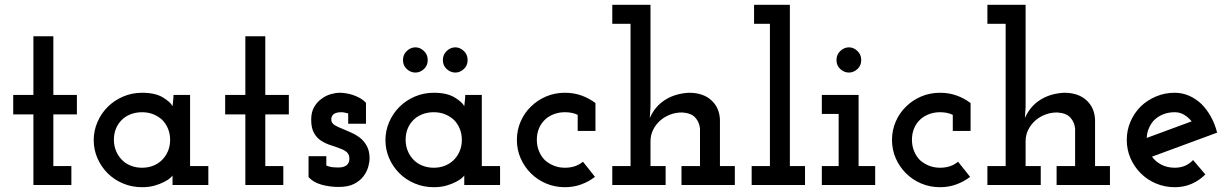

<svg xmlns="http://www.w3.org/2000/svg" viewBox="-20 -770 5124 799"><path d="M277 0V-79H202V-294H300V-375H202V-619H119V-375H35V-294H119V0Z M847 0V-79H771V-375H702Q702 -363 700.5 -350.5Q699 -338 698 -328Q690 -345 658 -364.5Q626 -384 571 -384Q529 -384 492 -368Q455 -352 428 -325Q401 -298 385.5 -262Q370 -226 370 -187Q370 -147 385.5 -111.5Q401 -76 428 -49Q455 -22 492 -6.5Q529 9 571 9Q600 9 623 2.5Q646 -4 663 -13Q679 -21 688 -29Q697 -37 698 -40Q698 -33 698 -30Q698 -27 698 -20V0ZM571 -303Q596 -303 616.5 -295Q637 -287 653 -273Q669 -258 678.5 -236Q688 -214 688 -188Q688 -162 678.5 -140Q669 -118 652 -102Q637 -88 616.5 -80Q596 -72 571 -72Q549 -72 530 -78.5Q511 -85 497 -96Q477 -112 465.5 -136Q454 -160 454 -188Q454 -212 461.5 -232Q469 -252 483 -267Q498 -284 521 -293.5Q544 -303 571 -303Z M1159 0V-79H1084V-294H1182V-375H1084V-619H1001V-375H917V-294H1001V0Z M1493 -37Q1507 -56 1512.5 -76Q1518 -96 1518 -110Q1518 -141 1507 -161.5Q1496 -182 1479 -196Q1462 -209 1442 -218Q1422 -227 1405 -234Q1387 -241 1374 -248.5Q1361 -256 1359 -268Q1358 -276 1360 -282.5Q1362 -289 1367 -294Q1372 -298 1380 -300.5Q1388 -303 1399 -303Q1407 -303 1414 -301.5Q1421 -300 1429 -298V-255H1503V-342Q1492 -354 1477.5 -362Q1463 -370 1448 -375Q1433 -380 1418.5 -382Q1404 -384 1394 -384Q1377 -384 1356 -378Q1335 -372 1317 -358Q1299 -345 1287 -324Q1275 -303 1275 -272Q1275 -237 1287 -216Q1299 -195 1317 -184Q1336 -172 1357 -165.5Q1378 -159 1395 -152Q1413 -146 1423.5 -136.5Q1434 -127 1434 -109Q1434 -99 1430.5 -92.5Q1427 -86 1422 -82Q1415 -77 1406.5 -75Q1398 -73 1390 -73Q1373 -73 1361.5 -74.5Q1350 -76 1338 -81V-120H1264V-33Q1284 -11 1318 -1.5Q1352 8 1389 8Q1429 8 1454 -5Q1479 -18 1493 -37Z M2061 0V-79H1985V-375H1916Q1916 -363 1914.5 -350.5Q1913 -338 1912 -328Q1904 -345 1872 -364.5Q1840 -384 1785 -384Q1743 -384 1706 -368Q1669 -352 1642 -325Q1615 -298 1599.5 -262Q1584 -226 1584 -187Q1584 -147 1599.5 -111.5Q1615 -76 1642 -49Q1669 -22 1706 -6.5Q1743 9 1785 9Q1814 9 1837 2.5Q1860 -4 1877 -13Q1893 -21 1902 -29Q1911 -37 1912 -40Q1912 -33 1912 -30Q1912 -27 1912 -20V0ZM1785 -303Q1810 -303 1830.5 -295Q1851 -287 1867 -273Q1883 -258 1892.5 -236Q1902 -214 1902 -188Q1902 -162 1892.5 -140Q1883 -118 1866 -102Q1851 -88 1830.5 -80Q1810 -72 1785 -72Q1763 -72 1744 -78.5Q1725 -85 1711 -96Q1691 -112 1679.5 -136Q1668 -160 1668 -188Q1668 -212 1675.5 -232Q1683 -252 1697 -267Q1712 -284 1735 -293.5Q1758 -303 1785 -303ZM1926 -520Q1926 -543 1910 -558Q1894 -573 1875 -573Q1855 -573 1839 -558Q1823 -543 1823 -520Q1823 -497 1839 -482.5Q1855 -468 1875 -468Q1894 -468 1910 -482.5Q1926 -497 1926 -520ZM1760 -520Q1760 -543 1744 -558Q1728 -573 1709 -573Q1689 -573 1673 -558Q1657 -543 1657 -520Q1657 -497 1673 -482.5Q1689 -468 1709 -468Q1728 -468 1744 -482.5Q1760 -497 1760 -520Z M2456 -34 2406 -97Q2390 -84 2371.5 -78Q2353 -72 2331 -72Q2306 -72 2285 -80.5Q2264 -89 2248 -103Q2232 -119 2223 -141Q2214 -163 2214 -188Q2214 -215 2223.5 -237Q2233 -259 2251 -275Q2266 -288 2286.5 -295.5Q2307 -303 2331 -303Q2345 -303 2358.5 -300.5Q2372 -298 2384 -292V-225H2458V-341Q2432 -361 2400 -372.5Q2368 -384 2331 -384Q2289 -384 2252.5 -368.5Q2216 -353 2189 -326Q2162 -300 2146.5 -264Q2131 -228 2131 -188Q2131 -147 2146.5 -111.5Q2162 -76 2189 -49Q2216 -22 2252.5 -6.5Q2289 9 2331 9Q2367 9 2398.5 -2.5Q2430 -14 2456 -34Z M2750 0V-79H2687V-182Q2687 -208 2698 -230Q2709 -252 2727 -268Q2745 -284 2768.5 -293Q2792 -302 2818 -302Q2856 -300 2873.5 -280.5Q2891 -261 2893 -234V-79H2816V0H3038V-79H2976V-272Q2974 -322 2940 -353Q2906 -384 2847 -384Q2790 -381 2748 -354.5Q2706 -328 2684 -279L2687 -324V-750H2528V-671H2604V-79H2528V0Z M3330 0V-79H3267V-750H3118V-671H3184V-79H3108V0Z M3622 0V-79H3553V-375H3400V-296H3470V-79H3400V0ZM3564 -520Q3564 -543 3548 -558Q3532 -573 3513 -573Q3493 -573 3477 -558Q3461 -543 3461 -520Q3461 -497 3477 -482.5Q3493 -468 3513 -468Q3532 -468 3548 -482.5Q3564 -497 3564 -520Z M4017 -34 3967 -97Q3951 -84 3932.5 -78Q3914 -72 3892 -72Q3867 -72 3846 -80.5Q3825 -89 3809 -103Q3793 -119 3784 -141Q3775 -163 3775 -188Q3775 -215 3784.5 -237Q3794 -259 3812 -275Q3827 -288 3847.5 -295.5Q3868 -303 3892 -303Q3906 -303 3919.5 -300.5Q3933 -298 3945 -292V-225H4019V-341Q3993 -361 3961 -372.5Q3929 -384 3892 -384Q3850 -384 3813.5 -368.5Q3777 -353 3750 -326Q3723 -300 3707.5 -264Q3692 -228 3692 -188Q3692 -147 3707.5 -111.5Q3723 -76 3750 -49Q3777 -22 3813.5 -6.5Q3850 9 3892 9Q3928 9 3959.5 -2.5Q3991 -14 4017 -34Z M4311 0V-79H4248V-182Q4248 -208 4259 -230Q4270 -252 4288 -268Q4306 -284 4329.5 -293Q4353 -302 4379 -302Q4417 -300 4434.5 -280.5Q4452 -261 4454 -234V-79H4377V0H4599V-79H4537V-272Q4535 -322 4501 -353Q4467 -384 4408 -384Q4351 -381 4309 -354.5Q4267 -328 4245 -279L4248 -324V-750H4089V-671H4165V-79H4089V0Z M4869 -303Q4890 -303 4907.5 -292.5Q4925 -282 4939 -265Q4892 -248 4845.5 -230.5Q4799 -213 4752 -196Q4753 -217 4760.5 -235Q4768 -253 4780 -267Q4796 -284 4818.5 -293.5Q4841 -303 4869 -303ZM4996 -44 4945 -104Q4930 -88 4911 -80Q4892 -72 4869 -72Q4838 -72 4813.5 -84.5Q4789 -97 4774 -118Q4842 -143 4909.5 -168Q4977 -193 5045 -218Q5036 -254 5019 -284.5Q5002 -315 4980 -337Q4957 -359 4928.5 -371.5Q4900 -384 4869 -384Q4827 -384 4790.5 -368.5Q4754 -353 4727 -327Q4700 -300 4684.5 -264Q4669 -228 4669 -188Q4669 -147 4684.5 -111.5Q4700 -76 4727 -49Q4754 -22 4790.5 -6.5Q4827 9 4869 9Q4907 9 4939 -5Q4971 -19 4996 -44Z"/></svg>

Font: Josefin Slab Thin
Style: Bold
Weight: 700
Version: Version 2.000